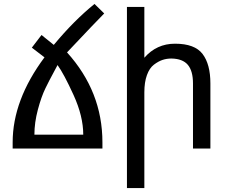

<svg xmlns="http://www.w3.org/2000/svg" viewBox="-20 -751 1144 971"><path d="M44 -31Q44 -245 205 -461L141 -510L190 -574L252 -524Q354 -647 458 -731L507 -683Q468 -644 319 -486Q498 -288 498 -31Q498 -31 498 0H44ZM401 -70Q401 -163 352 -270.5Q303 -378 271 -422Q270 -419 250 -382.5Q230 -346 209.5 -304Q189 -262 171.5 -196.5Q154 -131 154 -70Z M847 -455Q823 -455 802 -448Q781 -441 758.5 -424Q736 -407 723 -371Q710 -335 710 -284V200H622V-716H710V-459Q772 -530 865 -530Q965 -530 1004.5 -478Q1044 -426 1044 -329V0H956V-329Q956 -392 930 -423Q904 -454 847 -455Z"/></svg>

Font: ColatingCofangSans
Style: Regular
Weight: 400
Foundry: GNU
Version: Version 412.227;June 27, 2022;FontCreator 11.0.0.2412 32-bit